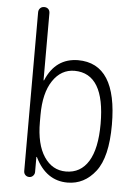

<svg xmlns="http://www.w3.org/2000/svg" viewBox="-54 -792 608 844"><g transform="rotate(5 250.0 -370.0)"><path d="M131.8 -275.4V-245.1Q131.8 -146.5 168 -92.3Q204.1 -38.1 264.6 -38.1Q329.1 -38.1 363.8 -94.2Q398.4 -150.4 398.4 -259.8Q398.4 -481.4 264.6 -482.4Q205.1 -482.4 168.5 -427.7Q131.8 -373 131.8 -275.4ZM82 -24.4V-724.6Q82 -735.4 88.9 -742.7Q95.7 -750 106.9 -750Q118.2 -750 125 -743.2Q131.8 -736.3 131.8 -724.6V-429.7Q131.8 -428.7 132.8 -428.7Q134.8 -428.7 134.8 -430.7Q176.8 -529.3 275.4 -530.3Q448.2 -530.3 448.2 -259.8Q448.2 -117.2 398.9 -53.7Q349.6 9.8 275.4 9.8Q181.6 9.8 132.8 -88.9Q132.8 -90.8 131.8 -90.8Q129.9 -90.8 129.9 -89.8V-24.4Q129.9 -14.6 123 -7.3Q116.2 0 106 0Q95.7 0 88.9 -6.8Q82 -13.7 82 -24.4Z"/></g></svg>

Font: Rounded Mgen+ 2m light
Style: Regular
Weight: 200
Designer: [Source Han Sans]
Ryoko NISHIZUKA  (kana & ideographs); Paul D. Hunt (Latin, Greek & Cyrillic); Wenlong ZHANG  (bopomofo
Version: Version 1.059.20150602